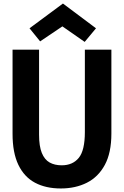

<svg xmlns="http://www.w3.org/2000/svg" viewBox="-20 -1049 701 1086"><path d="M324 17Q239 17 178 -15.5Q117 -48 84 -116.5Q51 -185 51 -292V-768H201V-287Q201 -222 216.5 -184Q232 -146 260.5 -130Q289 -114 329 -114Q391 -114 425.5 -156Q460 -198 460 -302V-768H610V-294Q610 -185 573 -116.5Q536 -48 471.5 -15.5Q407 17 324 17ZM523 -889 459 -812 324 -906H342L207 -815L147 -889L336 -1029Z"/></svg>

Font: Yaldevi ExtraLight
Style: Bold
Weight: 700
Version: Version 1.100